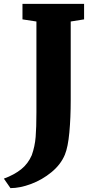

<svg xmlns="http://www.w3.org/2000/svg" viewBox="-75 -778 479 991"><path d="M359 -678 290 -667V-261Q290 -170 283 -94.5Q276 -19 260 20Q239 71 191 110.5Q143 150 85.5 171.5Q28 193 -21 193L-55 144Q-1 124 34.5 95.5Q70 67 89 23Q105 -22 109 -71Q113 -120 113 -198V-667L41 -678V-758H359Z"/></svg>

Font: Martel Heavy
Style: Regular
Weight: 900
Designer: Dan Reynolds
Foundry: Dan Reynolds
Version: Version 1.001; ttfautohint (v1.1) -l 5 -r 5 -G 72 -x 0 -D la